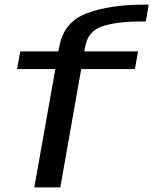

<svg xmlns="http://www.w3.org/2000/svg" viewBox="-20 -811 664 831"><path d="M128.5 0H241L331.5 -512H564L577.5 -588.5H344.5L348.5 -608Q360.5 -676.5 423.2 -697.2Q486 -718 590.5 -718H611L623.5 -791H606.5Q454 -791 354.8 -753.2Q255.5 -715.5 236.5 -608L232.5 -588.5H67.5L54 -512H219.5Z"/></svg>

Font: Anybody Expanded
Style: Italic
Weight: 400
Width: 7
Italic angle: -10°
Version: Version 1.113;gftools[0.9.25]